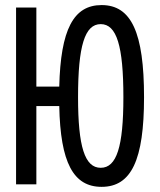

<svg xmlns="http://www.w3.org/2000/svg" viewBox="-20 -723 626 753"><path d="M378.4 9.8C495.1 9.8 544.9 -95.2 544.9 -341.8C544.9 -595.2 495.1 -703.1 378.4 -703.1C268.1 -703.1 217.8 -606.9 212.4 -383.3H122.6V-693.4H43V0H122.6V-307.1H212.4C216.8 -85.4 267.6 9.8 378.4 9.8ZM375 -64.9C312.5 -64.9 286.1 -147.5 286.1 -341.8C286.1 -543 312.5 -628.4 375 -628.4C437.5 -628.4 463.9 -543 463.9 -341.8C463.9 -147.5 437.5 -64.9 375 -64.9Z"/></svg>

Font: Cascadia Mono PL SemiLight
Style: Regular
Weight: 350
Monospace: yes
Designer: Aaron Bell
Foundry: Saja Typeworks
Version: Version 2404.023